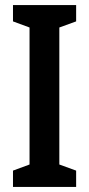

<svg xmlns="http://www.w3.org/2000/svg" viewBox="-20 -734 350 754"><path d="M279 0H31V-64L96 -88V-626L31 -650V-714H279V-650L213 -626V-88L279 -64Z"/></svg>

Font: Noto Sans Lao UI ExtCond SemBd
Style: Regular
Weight: 600
Width: 2
Designer: Monotype Design Team
Foundry: Monotype Imaging Inc.
Version: Version 2.000; ttfautohint (v1.8.4.7-5d5b)